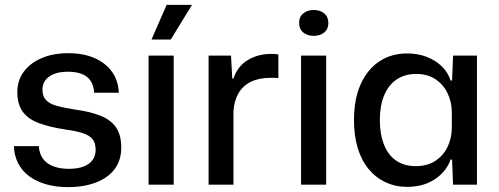

<svg xmlns="http://www.w3.org/2000/svg" viewBox="-20 -757 2047 787"><path d="M258 10Q208 10 167.5 -2Q127 -14 98 -36Q69 -58 53.5 -89.5Q38 -121 37 -158H139Q141 -127 156.5 -106Q172 -85 199.5 -75Q227 -65 261 -65Q315 -65 343.5 -85.5Q372 -106 372 -143Q372 -171 359.5 -186.5Q347 -202 320 -211Q293 -220 249 -226Q183 -236 139 -252.5Q95 -269 73 -299.5Q51 -330 51 -379Q51 -427 77 -462.5Q103 -498 150 -518.5Q197 -539 260 -539Q322 -539 367.5 -519Q413 -499 439 -463Q465 -427 467 -377H366Q364 -408 350.5 -427Q337 -446 313.5 -454.5Q290 -463 258 -463Q209 -463 181.5 -443Q154 -423 154 -389Q154 -363 168 -347.5Q182 -332 211.5 -323.5Q241 -315 287 -308Q348 -300 391 -283Q434 -266 455.5 -235Q477 -204 477 -152Q477 -100 450 -64Q423 -28 373.5 -9Q324 10 258 10Z M589 0V-529H692V0ZM601 -595 663 -737H767L680 -595Z M835 0V-529H927L932 -435H937Q954 -486 996 -511Q1038 -536 1090 -536Q1099 -536 1106.5 -535.5Q1114 -535 1121 -534V-437Q1115 -438 1106.5 -438Q1098 -438 1089 -438Q1042 -438 1009 -422Q976 -406 958 -375.5Q940 -345 937 -302V0Z M1214 0V-529H1317V0ZM1266 -610Q1240 -610 1223 -624Q1206 -638 1206 -663Q1206 -688 1223 -702Q1240 -716 1266 -716Q1292 -716 1309 -702Q1326 -688 1326 -663Q1326 -638 1309 -624Q1292 -610 1266 -610Z M1649 9Q1601 9 1560.5 -10Q1520 -29 1491 -64Q1462 -99 1446.5 -149.5Q1431 -200 1431 -265Q1431 -351 1458.5 -412Q1486 -473 1535 -505.5Q1584 -538 1649 -538Q1693 -538 1729 -524Q1765 -510 1790.5 -485.5Q1816 -461 1827 -427H1833L1837 -529H1935V0H1837L1833 -103H1827Q1809 -53 1762 -22Q1715 9 1649 9ZM1684 -76Q1732 -76 1765 -98Q1798 -120 1815 -156Q1832 -192 1832 -235V-295Q1832 -339 1814.5 -375Q1797 -411 1764.5 -432.5Q1732 -454 1686 -454Q1639 -454 1605.5 -431Q1572 -408 1554.5 -366Q1537 -324 1537 -265Q1537 -207 1554 -164Q1571 -121 1604 -98.5Q1637 -76 1684 -76Z"/></svg>

Font: Mona Sans ExtraLight Medium
Style: Regular
Weight: 500
Version: Version 2.000